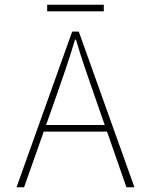

<svg xmlns="http://www.w3.org/2000/svg" viewBox="-20 -794 640 814"><path d="M50 0 286 -660H314L550 0H516L378 -396Q357 -456 338.5 -510.5Q320 -565 302 -626H298Q280 -565 261.5 -510.5Q243 -456 222 -396L82 0ZM152 -236V-264H445V-236ZM180 -746V-774H420V-746Z"/></svg>

Font: Source Code Pro ExtraLight ExtraLight
Style: Regular
Weight: 250
Monospace: yes
Version: Version 1.018;hotconv 1.0.116;makeotfexe 2.5.65601